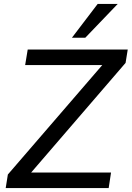

<svg xmlns="http://www.w3.org/2000/svg" viewBox="-20 -957 670 977"><path d="M9 0 20 -69 529 -659 530 -626H108L121 -705H630L619 -637L110 -46L109 -79H545L533 0ZM346 -765 477 -937H579L414 -765Z"/></svg>

Font: Nunito Sans 12pt Medium
Style: Italic
Weight: 500
Italic angle: -9°
Designer: Vernon Adams
Foundry: Vernon Adams
Version: Version 3.101;gftools[0.9.27]